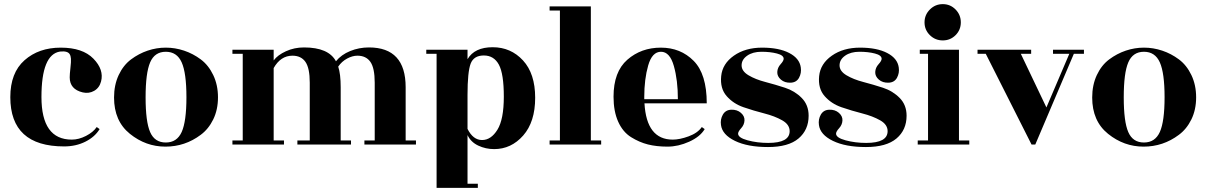

<svg xmlns="http://www.w3.org/2000/svg" viewBox="-20 -701 5850 931"><path d="M30 -230Q30 -348 99 -409Q168 -470 274.5 -470Q381 -470 433 -416.5Q485 -363 470 -306Q462 -275 436.5 -260.5Q411 -246 381 -253Q318 -268 318 -326Q318 -341 321.5 -371.5Q325 -402 324 -416Q323 -430 318 -438Q308 -455 271 -451Q181 -437 181 -230.5Q181 -24 328 -24Q362 -24 397 -42Q432 -60 449 -85L463 -75Q440 -37 394 -14Q348 9 291 9Q30 9 30 -230Z M708 -60.5Q730 -10 784 -10Q838 -10 861 -61Q884 -112 884 -229.5Q884 -347 861 -398.5Q838 -450 784 -450Q730 -450 708 -398.5Q686 -347 686 -229Q686 -111 708 -60.5ZM533 -228Q533 -289 555.5 -337Q578 -385 615.5 -413Q653 -441 696 -455.5Q739 -470 784 -470Q829 -470 872.5 -455.5Q916 -441 953.5 -413Q991 -385 1014 -337Q1037 -289 1037 -229Q1037 -169 1014 -122Q991 -75 953 -47Q877 10 782 10Q687 10 610 -52Q533 -114 533 -228Z M1947 -20H1997V0H1747V-20H1797V-300Q1797 -371 1776 -401Q1755 -431 1713 -431Q1689 -431 1663 -417Q1637 -403 1620 -378Q1632 -342 1632 -278V-20H1682V0H1422V-20H1482V-300Q1482 -371 1461 -401Q1440 -431 1398 -431Q1341 -431 1307 -371V-20H1357V0H1107V-20H1157V-440H1107V-460H1307V-408Q1326 -434 1366.5 -452.5Q1407 -471 1454 -471Q1573 -471 1609 -404Q1635 -436 1678 -453.5Q1721 -471 1769 -471Q1947 -471 1947 -278Z M2247 -241V-76Q2274 -22 2317.5 -22Q2361 -22 2392 -72Q2423 -122 2423 -232.5Q2423 -343 2399 -387.5Q2375 -432 2326 -432Q2277 -432 2262 -392Q2247 -352 2247 -241ZM2247 -414Q2281 -472 2369 -472Q2457 -472 2516 -408Q2575 -344 2575 -227Q2575 -110 2517 -44Q2459 22 2376 22Q2335 22 2299 5Q2263 -12 2247 -46V190H2297V210H2097V-440H2047V-460H2247Z M2845 -20H2895V0H2645V-20H2695V-650H2645V-670H2845Z M3407 -200H3105Q3115 -24 3242 -24Q3276 -24 3319.5 -40Q3363 -56 3383 -85L3397 -75Q3375 -38 3322 -14Q3269 10 3216.5 10Q3164 10 3122 -0.5Q3080 -11 3040 -36Q3000 -61 2977.5 -111Q2955 -161 2955 -232Q2955 -353 3022 -411.5Q3089 -470 3184.5 -470Q3280 -470 3343.5 -406Q3407 -342 3407 -200ZM3104 -220H3267Q3267 -312 3247.5 -381Q3228 -450 3185 -450Q3142 -450 3123 -383.5Q3104 -317 3104 -231Z M3705 -8Q3809 -8 3809 -65Q3809 -97 3773 -117.5Q3737 -138 3686 -151Q3635 -164 3585.5 -181Q3536 -198 3503.5 -235Q3471 -272 3477 -332Q3483 -392 3538.5 -431Q3594 -470 3675.5 -470Q3757 -470 3807 -444Q3857 -418 3863 -374Q3867 -347 3854.5 -324Q3842 -301 3813.5 -300Q3785 -299 3766.5 -315Q3748 -331 3749 -352Q3750 -373 3765 -389.5Q3780 -406 3780 -416Q3780 -433 3747.5 -441.5Q3715 -450 3672.5 -450Q3630 -450 3603 -431Q3576 -412 3576 -384Q3576 -356 3609.5 -336Q3643 -316 3691 -303.5Q3739 -291 3786.5 -275.5Q3834 -260 3867.5 -226Q3901 -192 3901 -140Q3901 -71 3852 -29.5Q3803 12 3704 12Q3605 12 3543.5 -18Q3482 -48 3476 -95Q3472 -122 3485 -145Q3498 -168 3526 -169Q3554 -170 3572.5 -154Q3591 -138 3590 -117Q3589 -96 3574 -79.5Q3559 -63 3559 -53Q3559 -33 3605.5 -20.5Q3652 -8 3705 -8Z M4180 -8Q4284 -8 4284 -65Q4284 -97 4248 -117.5Q4212 -138 4161 -151Q4110 -164 4060.5 -181Q4011 -198 3978.5 -235Q3946 -272 3952 -332Q3958 -392 4013.5 -431Q4069 -470 4150.5 -470Q4232 -470 4282 -444Q4332 -418 4338 -374Q4342 -347 4329.5 -324Q4317 -301 4288.5 -300Q4260 -299 4241.5 -315Q4223 -331 4224 -352Q4225 -373 4240 -389.5Q4255 -406 4255 -416Q4255 -433 4222.5 -441.5Q4190 -450 4147.5 -450Q4105 -450 4078 -431Q4051 -412 4051 -384Q4051 -356 4084.5 -336Q4118 -316 4166 -303.5Q4214 -291 4261.5 -275.5Q4309 -260 4342.5 -226Q4376 -192 4376 -140Q4376 -71 4327 -29.5Q4278 12 4179 12Q4080 12 4018.5 -18Q3957 -48 3951 -95Q3947 -122 3960 -145Q3973 -168 4001 -169Q4029 -170 4047.5 -154Q4066 -138 4065 -117Q4064 -96 4049 -79.5Q4034 -63 4034 -53Q4034 -33 4080.5 -20.5Q4127 -8 4180 -8Z M4630 -20H4680V0H4430V-20H4480V-440H4440V-460H4630ZM4639 -592.5Q4639 -556 4613.5 -530.5Q4588 -505 4551.5 -505Q4515 -505 4489 -530.5Q4463 -556 4463 -592.5Q4463 -629 4489 -655Q4515 -681 4551.5 -681Q4588 -681 4613.5 -655Q4639 -629 4639 -592.5Z M5236 -460V-440H5187L5000 0H4982L4760 -440H4720V-460H4980V-440H4930L5054 -180L5165 -440H5086V-460Z M5451 -60.5Q5473 -10 5527 -10Q5581 -10 5604 -61Q5627 -112 5627 -229.5Q5627 -347 5604 -398.5Q5581 -450 5527 -450Q5473 -450 5451 -398.5Q5429 -347 5429 -229Q5429 -111 5451 -60.5ZM5276 -228Q5276 -289 5298.5 -337Q5321 -385 5358.5 -413Q5396 -441 5439 -455.5Q5482 -470 5527 -470Q5572 -470 5615.5 -455.5Q5659 -441 5696.5 -413Q5734 -385 5757 -337Q5780 -289 5780 -229Q5780 -169 5757 -122Q5734 -75 5696 -47Q5620 10 5525 10Q5430 10 5353 -52Q5276 -114 5276 -228Z"/></svg>

Font: Rozha One
Style: Regular
Weight: 400
Designer: Tim Donaldson, Indian Type Foundry
Foundry: Indian Type Foundry
Version: Version 1.301;PS 1.0;hotconv 1.0.78;makeotf.lib2.5.61930; tt